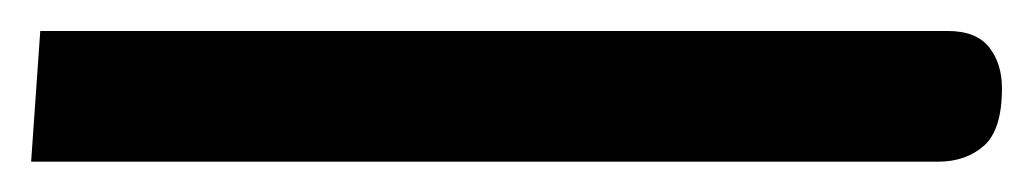

<svg xmlns="http://www.w3.org/2000/svg" viewBox="-26 -102 667 124"><path d="M-5.9 2.4 0 -82H585.9Q604.5 -82 612.8 -71.5Q621.1 -61 621.1 -44.9Q621.1 -18.1 609.4 -7.8Q597.7 2.4 580.1 2.4Z"/></svg>

Font: Cascadia Mono NF SemiLight
Style: Regular
Weight: 350
Monospace: yes
Designer: Aaron Bell
Foundry: Saja Typeworks
Version: Version 2404.023; ttfautohint (v1.8.4)